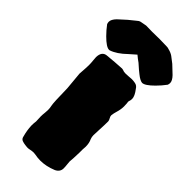

<svg xmlns="http://www.w3.org/2000/svg" viewBox="-336 -987 1078 1078"><g transform="rotate(45 202.5 -448.5)"><path d="M238.3 29.3Q217.3 29.3 195.3 24.9Q188.5 23.4 180.7 23.4Q169.9 23.4 155.3 26.4Q146 28.8 136.7 28.8L128.9 28.3L116.7 26.9Q103.5 25.4 92.3 21.2Q81.1 17.1 77.1 4.9L75.7 -1Q65.4 -38.1 64 -75.2Q64 -92.8 66.4 -109.9L64.9 -147.5Q64.9 -163.1 66.9 -178.7Q68.4 -190.4 68.4 -202.1Q68.4 -218.3 64.9 -233.4Q60.5 -251.5 58.6 -365.7L48.8 -472.2Q49.3 -486.8 50.8 -501Q52.7 -523.4 52.7 -545.9Q52.7 -560.5 51 -574.7Q49.3 -588.9 48.8 -603.5Q50.3 -648.4 84.5 -652.3Q150.4 -658.7 183.1 -660.2Q190.4 -661.1 197.8 -661.1Q202.6 -661.1 206.1 -659.7Q217.8 -654.8 229 -654.8Q240.7 -654.8 252 -655.8Q267.6 -657.7 278.8 -657.7Q291.5 -657.7 306.2 -654.8Q323.2 -651.4 332.5 -635.7Q358.4 -602.5 358.4 -580.1Q358.4 -569.3 354 -557.6L353.5 -552.7Q353.5 -550.3 354.2 -547.4Q355 -544.4 355 -541.5Q355 -534.7 355.5 -529.1Q356 -523.4 356 -518.6Q356 -494.6 347.7 -467.3Q342.3 -450.2 340.3 -432.6Q340.3 -423.8 345.9 -414.6Q351.6 -405.3 352.5 -396.5Q352.5 -364.7 350.6 -333Q348.6 -291.5 348.6 -282.7Q348.6 -269 353.5 -256.3Q363.8 -235.4 363.8 -206.1Q363.8 -194.3 362.3 -182.6V-157.7Q362.3 -137.7 360.8 -120.1V-117.2Q358.4 -89.8 358.4 -84Q358.9 -73.2 360.4 -61.5Q362.3 -46.9 362.3 -32.2Q361.8 -3.9 333 9.3Q284.2 29.3 238.3 29.3ZM122.6 -927.2 171.4 -926.3Q197.8 -927.2 230.5 -927.2L289.1 -925.8Q296.9 -925.8 305.7 -922.4Q326.7 -917.5 342.3 -906.7Q342.3 -905.8 378.4 -878.9L424.3 -835.4Q446.3 -812.5 446.3 -794.4Q446.3 -787.1 443.4 -778.3Q422.9 -750.5 398.4 -726.1Q356 -683.6 334 -683.6Q316.9 -685.1 289.6 -707Q273.4 -719.2 239.7 -749.5Q222.7 -761.2 203.6 -777.3Q167 -745.6 165.5 -743.7Q118.2 -697.8 76.2 -684.1L71.3 -683.6Q49.3 -683.6 6.8 -726.1Q-17.6 -750.5 -38.1 -778.3Q-41 -787.1 -41 -794.4Q-41 -812.5 -19 -835.4Q30.8 -882.3 63.5 -906.7Q75.2 -918 86.2 -920.4Q97.2 -922.9 122.6 -927.2Z"/></g></svg>

Font: Kaph
Style: Regular
Weight: 400
Designer: GGBotNet
Foundry: f0n7.com
Version: 1.10